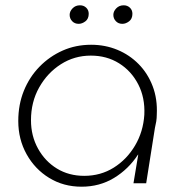

<svg xmlns="http://www.w3.org/2000/svg" viewBox="-20 -692 693 725"><path d="M288 13Q220 13 166 -20Q112 -53 80.5 -109.5Q49 -166 49 -235Q49 -297 70 -349Q91 -401 129 -440Q167 -479 216.5 -501Q266 -523 324 -523Q377 -523 423 -504Q469 -485 503.5 -450Q538 -415 556.5 -366.5Q575 -318 572 -259Q572 -246 570 -233.5Q568 -221 565 -209L532 0H484L502 -108H501Q465 -53 410.5 -20Q356 13 288 13ZM298 -28Q360 -28 409.5 -59Q459 -90 490 -142.5Q521 -195 525 -259Q528 -323 502 -373.5Q476 -424 429.5 -453Q383 -482 323 -482Q261 -482 210 -449.5Q159 -417 128 -362Q97 -307 97 -238Q97 -179 123.5 -131Q150 -83 195 -55.5Q240 -28 298 -28ZM442 -602Q427 -602 417.5 -612Q408 -622 408 -636Q408 -649 419 -660.5Q430 -672 447 -672Q461 -672 470.5 -663Q480 -654 480 -640Q480 -621 467.5 -611.5Q455 -602 442 -602ZM277 -602Q262 -602 252.5 -612Q243 -622 243 -636Q243 -649 254 -660.5Q265 -672 282 -672Q296 -672 305.5 -663Q315 -654 315 -640Q315 -621 302.5 -611.5Q290 -602 277 -602Z"/></svg>

Font: MuseoModerno ExtraLight
Style: Italic
Weight: 250
Italic angle: -9°
Designer: Pablo Cosgaya, Héctor Gatti, Marcela Romero, and the Authors of The MuseoModerno Project.
Foundry: Omnibus-Type Team
Version: Version 1.003